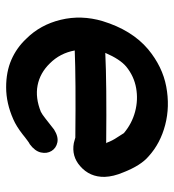

<svg xmlns="http://www.w3.org/2000/svg" viewBox="10 -584 580 641"><g transform="rotate(-90 300.5 -264.0)"><path d="M99 -58Q142 -19 203.5 -3Q265 13 331.5 0.5Q398 -12 456 -60Q520 -114 550 -212Q571 -283 554.5 -351.5Q538 -420 491 -467Q461 -499 421 -516.5Q381 -534 329 -534Q276 -534 222 -510Q199 -500 172 -479Q168 -476 162 -471L150 -462Q145 -458 139 -455Q116 -438 111.5 -418Q107 -398 116.5 -382.5Q126 -367 145 -363Q164 -359 188 -374Q189 -375 225 -403Q239 -414 247 -418Q294 -437 335.5 -429Q377 -421 409 -388Q443 -354 452 -305Q355 -301 163 -303H161Q160 -303 154 -305Q148 -307 143 -308Q99 -316 66 -287Q29 -255 30 -205Q31 -176 45 -143Q68 -84 99 -58ZM398 -133Q366 -107 326.5 -100Q287 -93 247.5 -103.5Q208 -114 176 -141Q173 -146 162 -163Q151 -179 144 -198L142 -200Q340 -198 444 -203Q423 -154 398 -133Z"/></g></svg>

Font: Balsamiq Sans
Style: Italic
Weight: 400
Italic angle: -12°
Designer: Michael Angeles
Foundry: Balsamiq SRL
Version: Version 1.020; ttfautohint (v1.8.4.7-5d5b);gftools[0.9.26]